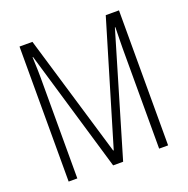

<svg xmlns="http://www.w3.org/2000/svg" viewBox="-127 -834 932 954"><g transform="rotate(-20 338.5 -357.0)"><path d="M311.5 0 121.6 -642.1H119.1Q121.1 -594.7 121.6 -569.8Q122.1 -544.9 122.1 -533.7V0H76.2V-713.9H144.5L336.9 -69.3H339.8L532.2 -713.9H602.1V0H554.7V-530.8Q554.7 -543 555.2 -568.6Q555.7 -594.2 556.6 -641.6H554.2L364.3 0Z"/></g></svg>

Font: Open Sans Condensed Light
Style: Regular
Weight: 300
Width: 3
Designer: Monotype Design Team
Foundry: Monotype Imaging Inc.
Version: Version 3.003; ttfautohint (v1.8.4)